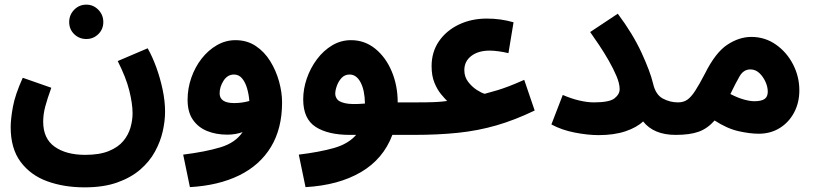

<svg xmlns="http://www.w3.org/2000/svg" viewBox="-20 -576 3513 827"><path d="M26 -28Q26 -63 35.5 -115.5Q45 -168 78 -241L201 -198Q184 -151 175 -117.5Q166 -84 166 -52Q166 21 215.5 56Q265 91 347 91Q409 91 449 74.5Q489 58 511 31.5Q533 5 542 -26.5Q551 -58 551 -88Q551 -129 537 -185.5Q523 -242 487 -313L616 -368Q636 -333 653 -286.5Q670 -240 680.5 -190Q691 -140 691 -95Q691 -55 681 -10.5Q671 34 647.5 77Q624 120 584 154.5Q544 189 485 210Q426 231 344 231Q256 231 184 205Q112 179 69 121.5Q26 64 26 -28ZM352 -408Q321 -408 299.5 -429Q278 -450 278 -481Q278 -512 299.5 -534Q321 -556 352 -556Q382 -556 403.5 -534Q425 -512 425 -481Q425 -450 403.5 -429Q382 -408 352 -408Z M798 230 769 90Q865 78 929.5 58.5Q994 39 1025 -7Q1011 -2 994.5 1Q978 4 959 4Q911 4 872.5 -11.5Q834 -27 811 -60Q788 -93 788 -146Q788 -195 804 -241Q820 -287 848.5 -323.5Q877 -360 914.5 -381.5Q952 -403 994 -403Q1044 -403 1081.5 -378Q1119 -353 1144 -312.5Q1169 -272 1182 -225Q1195 -178 1195 -135Q1195 -22 1147 57Q1099 136 1010 179.5Q921 223 798 230ZM926 -174Q926 -132 989 -132Q1022 -132 1054 -141Q1052 -168 1044.5 -194.5Q1037 -221 1023 -238Q1009 -255 988 -255Q960 -255 943 -228.5Q926 -202 926 -174Z M1296 230 1267 90Q1357 79 1418.5 61.5Q1480 44 1514 5H1487Q1393 5 1339.5 -29.5Q1286 -64 1286 -148Q1286 -193 1301.5 -238Q1317 -283 1345 -320.5Q1373 -358 1410.5 -380.5Q1448 -403 1492 -403Q1551 -403 1596.5 -366Q1642 -329 1667.5 -268Q1693 -207 1693 -135H1772Q1810 -135 1826.5 -115.5Q1843 -96 1843 -67Q1843 -36 1822 -15.5Q1801 5 1762 5H1670Q1631 109 1534.5 165.5Q1438 222 1296 230ZM1424 -172Q1424 -161 1431.5 -149.5Q1439 -138 1466 -131.5Q1493 -125 1552 -130Q1551 -188 1533 -221.5Q1515 -255 1486 -255Q1465 -255 1451.5 -240.5Q1438 -226 1431 -206.5Q1424 -187 1424 -172Z M1763 5 1773 -135Q1820 -135 1845.5 -136Q1871 -137 1884 -138.5Q1897 -140 1906 -141Q1896 -151 1880 -170Q1864 -189 1851.5 -219Q1839 -249 1839 -291Q1839 -352 1870.5 -398Q1902 -444 1956 -470Q2010 -496 2077 -496Q2137 -496 2192 -480L2170 -347Q2150 -352 2128 -355Q2106 -358 2089 -358Q2040 -358 2010 -335Q1980 -312 1980 -274Q1980 -245 1996.5 -223.5Q2013 -202 2034 -188.5Q2055 -175 2068 -172Q2102 -181 2124.5 -188Q2147 -195 2172 -204.5Q2197 -214 2238 -232L2283 -100Q2198 -59 2118.5 -36Q2039 -13 1953 -4Q1867 5 1763 5Z M2538 -135Q2605 -135 2627 -152.5Q2649 -170 2649 -192Q2649 -216 2635.5 -248Q2622 -280 2602 -315Q2582 -350 2560.5 -382Q2539 -414 2522 -438L2641 -517Q2706 -430 2743.5 -348.5Q2781 -267 2793 -216Q2804 -168 2835 -151.5Q2866 -135 2900 -135Q2938 -135 2954.5 -115.5Q2971 -96 2971 -67Q2971 -36 2950.5 -15.5Q2930 5 2890 5Q2796 5 2750 -53Q2723 -27 2674 -10.5Q2625 6 2558 6Q2512 6 2455.5 -5Q2399 -16 2355 -40L2404 -167Q2441 -151 2475.5 -143Q2510 -135 2538 -135Z M2891 5 2901 -135Q2924 -135 2940.5 -146.5Q2957 -158 2974.5 -185Q2992 -212 3017 -260Q3062 -350 3113 -383.5Q3164 -417 3216 -417Q3275 -417 3322 -384Q3369 -351 3396 -298.5Q3423 -246 3423 -187Q3423 -134 3400.5 -91.5Q3378 -49 3338.5 -24.5Q3299 0 3248 0Q3210 0 3161 -11Q3112 -22 3058 -57Q3027 -22 2989 -8.5Q2951 5 2891 5ZM3212 -277Q3183 -277 3166 -248Q3149 -219 3126 -171Q3157 -155 3183.5 -147.5Q3210 -140 3229 -140Q3259 -140 3273 -149.5Q3287 -159 3287 -181Q3287 -202 3277 -224Q3267 -246 3250.5 -261.5Q3234 -277 3212 -277Z"/></svg>

Font: Noto IKEA Arabic
Style: Bold
Weight: 700
Designer: Monotype Design Team
Foundry: Monotype Imaging Inc.
Version: Version 1.200